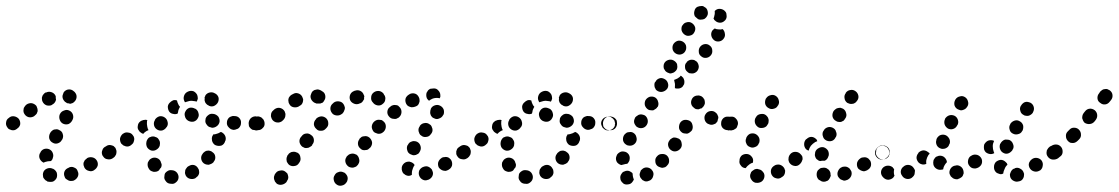

<svg xmlns="http://www.w3.org/2000/svg" viewBox="-42 -574 3654 627"><path d="M122 20Q127 20 131 19Q135 17 138 14Q141 11 143 7Q146 -2 143 -11Q139 -19 131 -23Q130 -23 130 -23Q122 -27 113 -24Q104 -21 100 -13Q98 -8 98 -4Q98 0 99 5Q101 9 104 12Q107 16 111 17Q112 18 113 19Q118 20 122 20ZM212 3Q216 -6 212 -14Q211 -18 208 -22Q205 -25 200 -27Q196 -29 192 -29Q187 -29 183 -27L182 -26Q173 -23 169 -15Q165 -6 169 3Q170 7 173 10Q177 13 181 15Q185 17 189 17Q194 17 198 16L200 15Q208 11 212 3ZM266 -19Q274 -24 277 -33Q279 -42 274 -50Q269 -58 260 -60Q251 -62 243 -58L242 -57Q238 -54 235 -51Q233 -47 231 -43Q230 -39 231 -34Q232 -30 234 -26Q239 -18 248 -16Q257 -13 265 -18ZM88 -55Q84 -64 88 -73L89 -74Q92 -83 101 -87Q109 -90 118 -87Q127 -83 130 -75Q134 -66 130 -57V-56Q129 -53 127 -51Q126 -49 124 -48Q124 -48 124 -48Q114 -48 105 -45Q103 -44 101 -43Q101 -43 101 -43Q100 -43 100 -43Q92 -47 88 -55ZM334 -65Q336 -68 337 -73Q338 -77 337 -82Q336 -86 333 -90Q328 -97 319 -99Q309 -100 302 -95L300 -94Q297 -92 294 -88Q292 -84 291 -80Q290 -75 291 -71Q292 -66 295 -63Q300 -55 309 -54Q318 -52 326 -57L327 -58Q331 -61 334 -65ZM119 -121Q122 -112 130 -108Q138 -103 147 -106Q156 -109 160 -117L161 -118Q166 -127 163 -136Q161 -145 152 -149Q149 -151 144 -152Q140 -152 135 -151Q131 -150 128 -147Q124 -144 122 -140L121 -138Q117 -130 119 -121ZM5 -149Q1 -148 -4 -149Q-8 -150 -12 -152Q-16 -154 -18 -158Q-24 -166 -22 -175Q-21 -184 -13 -189L-12 -190Q-8 -193 -4 -194Q1 -195 5 -194Q10 -193 13 -191Q17 -189 20 -185Q25 -177 24 -168Q22 -159 14 -154L13 -153Q9 -150 5 -149ZM153 -183Q156 -174 164 -170Q173 -166 182 -169Q190 -173 194 -181L195 -183Q199 -191 196 -200Q193 -209 184 -213Q176 -217 167 -213Q158 -210 154 -202L153 -200Q150 -192 153 -183ZM78 -203Q80 -207 81 -211Q81 -216 80 -220Q79 -224 77 -228Q71 -235 62 -237Q53 -238 45 -233L44 -232Q40 -229 38 -225Q35 -222 35 -217Q34 -213 35 -208Q36 -204 39 -200Q44 -193 53 -191Q63 -190 70 -195L72 -197Q75 -199 78 -203ZM140 -261Q139 -261 139 -261Q139 -262 139 -262Q135 -270 126 -273Q117 -276 109 -272H107Q103 -270 100 -266Q97 -263 96 -259Q94 -255 95 -250Q95 -246 97 -242Q99 -238 102 -235Q105 -232 110 -230Q114 -229 118 -229Q123 -229 127 -231L128 -232Q132 -234 135 -237Q138 -240 140 -245Q140 -246 140 -246Q141 -247 141 -248Q140 -253 140 -258Q140 -259 140 -261ZM164 -250Q162 -254 162 -259Q162 -263 164 -267Q165 -272 168 -275Q175 -282 184 -282Q193 -282 200 -275Q202 -274 203 -272Q209 -265 208 -256Q207 -247 200 -241Q197 -238 194 -237Q191 -236 187 -235Q182 -237 177 -237Q177 -237 177 -237Q175 -238 173 -240Q170 -241 169 -243Q166 -246 164 -250Z M532 22Q540 16 541 7Q542 -2 536 -10Q530 -17 521 -18Q521 -18 520 -18Q516 -19 511 -18Q507 -17 503 -14Q500 -12 497 -8Q495 -4 495 1Q493 10 499 17Q504 25 514 26Q515 26 516 26Q525 28 532 22ZM604 1Q607 -3 608 -7Q609 -11 608 -16Q608 -20 605 -24Q601 -32 592 -35Q583 -37 575 -32L573 -31Q569 -29 567 -25Q564 -22 563 -18Q562 -13 562 -9Q563 -4 565 0Q570 8 579 10Q588 12 596 8L597 7Q601 4 604 1ZM465 -13Q460 -12 456 -14Q452 -15 448 -18Q445 -21 443 -25Q442 -26 442 -27Q440 -31 440 -36Q440 -40 441 -44Q443 -48 446 -52Q449 -55 453 -57Q461 -61 470 -58Q479 -55 483 -46Q483 -46 483 -45Q485 -41 486 -36Q486 -31 484 -27Q480 -23 478 -19Q478 -18 477 -18Q476 -17 475 -16Q474 -15 473 -15Q469 -13 465 -13ZM661 -62Q660 -72 652 -77Q649 -80 645 -81Q640 -83 636 -82Q631 -82 627 -79Q624 -77 621 -74L620 -72Q614 -65 615 -56Q616 -47 623 -41Q627 -38 631 -37Q635 -36 640 -36Q644 -37 648 -39Q652 -41 655 -44L656 -46Q662 -53 661 -62ZM335 -66Q338 -70 338 -74Q339 -78 338 -83Q337 -87 335 -91Q332 -94 329 -97Q325 -99 320 -100Q316 -101 312 -100Q307 -99 304 -96L302 -95Q298 -93 296 -89Q294 -85 293 -81Q292 -77 293 -72Q294 -68 297 -64Q302 -57 311 -55Q320 -53 328 -59H329Q333 -62 335 -66ZM436 -100Q437 -95 439 -92Q442 -88 445 -86Q449 -83 454 -82Q463 -81 470 -86Q478 -91 480 -100V-102Q481 -106 480 -111Q479 -115 476 -119Q474 -123 470 -125Q466 -127 462 -128Q458 -129 453 -128Q449 -127 445 -125Q441 -122 439 -118Q437 -115 436 -110V-109Q435 -104 436 -100ZM393 -107Q395 -111 396 -116Q397 -120 396 -124Q395 -129 392 -132Q387 -140 377 -141Q368 -143 361 -138L359 -137Q352 -131 350 -122Q349 -113 354 -105Q357 -102 361 -99Q365 -97 369 -96Q373 -95 378 -96Q382 -97 386 -100L387 -101Q391 -104 393 -107ZM693 -113 694 -114Q697 -123 693 -131Q689 -139 680 -143Q680 -143 679 -143Q679 -143 679 -143Q671 -138 662 -136Q658 -135 654 -135Q654 -133 653 -132Q652 -131 651 -129V-128Q649 -123 650 -119Q650 -114 652 -110Q654 -106 657 -103Q660 -100 664 -99Q673 -96 682 -99Q690 -103 693 -112ZM408 -163Q409 -173 417 -178L418 -179Q422 -181 426 -182Q431 -183 435 -183Q436 -183 437 -182Q438 -182 439 -182Q439 -180 438 -178Q437 -169 439 -160Q440 -154 443 -149Q437 -147 432 -143Q429 -141 426 -137Q421 -138 418 -141Q414 -143 412 -147Q406 -154 408 -163ZM461 -165Q463 -156 471 -151Q479 -146 488 -148Q497 -151 502 -159L503 -160Q508 -168 505 -177Q503 -186 495 -191Q487 -196 478 -194Q469 -191 464 -183V-182Q459 -174 461 -165ZM810 -155Q816 -162 816 -171Q816 -175 815 -180Q813 -184 810 -187Q807 -190 802 -192Q798 -193 794 -194H792Q783 -194 776 -187Q770 -180 770 -171Q770 -167 771 -162Q773 -158 776 -155Q779 -152 783 -150Q788 -149 792 -149H794Q803 -148 810 -155ZM730 -152Q735 -153 738 -156Q741 -159 743 -163Q745 -167 745 -172Q746 -181 740 -188Q734 -195 724 -195H723Q718 -196 714 -194Q710 -193 706 -190Q703 -187 701 -183Q699 -179 699 -174Q698 -165 705 -158Q711 -151 720 -150H722Q726 -150 730 -152ZM666 -162Q673 -167 675 -176Q676 -185 671 -193Q665 -200 656 -202H654Q650 -203 646 -202Q641 -201 638 -198Q634 -195 632 -192Q629 -188 629 -183Q627 -174 633 -167Q638 -159 647 -158L649 -157Q658 -156 666 -162ZM591 -177Q600 -180 604 -188Q609 -196 606 -205Q604 -214 596 -219Q595 -219 595 -219Q586 -224 577 -222Q568 -219 564 -211Q559 -203 562 -194Q564 -185 572 -180Q573 -180 574 -179Q582 -175 591 -177ZM506 -226Q507 -235 515 -241L516 -242Q520 -245 525 -247Q530 -248 536 -246Q537 -240 540 -234Q542 -229 546 -225Q545 -223 544 -222Q540 -215 539 -206Q539 -205 538 -203Q531 -200 524 -202Q516 -203 511 -209Q506 -216 506 -226ZM643 -272Q652 -274 660 -269Q661 -269 662 -268Q670 -263 672 -254Q673 -244 668 -237Q665 -233 662 -231Q658 -228 654 -227Q649 -226 645 -227Q640 -228 637 -231Q636 -231 636 -231Q632 -234 629 -238Q627 -242 626 -247Q627 -252 626 -256Q627 -258 628 -260Q628 -261 629 -263Q634 -270 643 -272ZM559 -261Q562 -270 570 -274Q571 -275 572 -275Q581 -279 590 -276Q598 -272 602 -264Q604 -258 604 -252Q603 -247 600 -242Q595 -244 590 -244Q581 -246 572 -243Q567 -242 562 -240Q562 -241 561 -242Q560 -243 560 -244Q556 -252 559 -261Z M1093 13Q1094 9 1093 4Q1092 0 1089 -4Q1087 -7 1083 -10Q1079 -12 1075 -13Q1071 -14 1066 -13Q1062 -12 1058 -10Q1054 -7 1052 -4L1051 -2Q1046 5 1048 14Q1050 24 1058 29Q1065 34 1074 32Q1084 30 1089 22L1090 21Q1092 18 1093 13ZM899 9Q900 5 899 1Q898 -4 896 -8Q893 -11 889 -14Q882 -19 873 -17Q863 -16 858 -8L856 -6Q854 -2 853 2Q852 7 853 11Q854 15 856 19Q859 23 862 26Q870 31 879 29Q888 27 894 20L895 17Q898 14 899 9ZM1370 1Q1374 -8 1370 -16Q1369 -21 1365 -24Q1362 -27 1358 -29Q1354 -31 1350 -31Q1345 -31 1341 -29H1340Q1331 -25 1327 -17Q1324 -8 1327 0Q1329 5 1332 8Q1335 11 1339 13Q1343 15 1347 15Q1352 15 1356 13H1357Q1366 9 1370 1ZM1286 -1Q1282 -2 1279 -5Q1275 -7 1273 -11Q1271 -15 1270 -20Q1270 -21 1270 -22Q1269 -31 1275 -38Q1281 -45 1290 -46Q1295 -47 1299 -45Q1303 -44 1307 -41Q1308 -40 1310 -38Q1311 -37 1312 -35Q1309 -31 1307 -26Q1303 -17 1303 -8Q1303 -5 1303 -3Q1301 -2 1299 -1Q1297 0 1295 0Q1291 1 1286 -1ZM1434 -33Q1436 -42 1432 -50Q1430 -54 1426 -57Q1423 -60 1418 -61Q1414 -62 1410 -61Q1405 -61 1401 -59L1400 -58Q1392 -53 1389 -44Q1387 -35 1391 -27Q1394 -23 1397 -21Q1401 -18 1405 -17Q1409 -16 1414 -16Q1418 -17 1422 -19L1423 -20Q1431 -24 1434 -33ZM1131 -54Q1129 -64 1122 -69Q1118 -71 1114 -72Q1109 -73 1105 -72Q1100 -71 1097 -69Q1093 -66 1090 -63V-62Q1084 -54 1086 -45Q1088 -36 1096 -30Q1099 -28 1104 -27Q1108 -26 1113 -27Q1117 -28 1121 -30Q1124 -33 1127 -36L1128 -38Q1133 -45 1131 -54ZM939 -60Q938 -70 930 -75Q926 -77 922 -78Q918 -79 913 -78Q909 -78 905 -75Q901 -73 899 -69L897 -67Q895 -63 894 -59Q893 -54 894 -50Q894 -45 897 -42Q899 -38 903 -35Q911 -30 920 -32Q929 -33 934 -41L936 -44Q941 -51 939 -60ZM1491 -65Q1493 -68 1494 -73Q1495 -77 1494 -82Q1493 -86 1490 -90Q1485 -97 1476 -99Q1466 -101 1459 -95L1458 -94Q1454 -92 1451 -88Q1449 -84 1448 -80Q1448 -75 1448 -71Q1449 -67 1452 -63Q1457 -55 1467 -54Q1476 -52 1483 -57L1485 -58Q1488 -61 1491 -65ZM1288 -83Q1290 -74 1299 -70Q1303 -68 1307 -67Q1312 -67 1316 -68Q1320 -70 1324 -72Q1327 -75 1329 -79L1330 -81Q1334 -89 1331 -98Q1328 -107 1320 -111Q1316 -113 1312 -113Q1307 -114 1303 -112Q1299 -111 1295 -108Q1292 -105 1290 -101L1289 -100Q1285 -92 1288 -83ZM1173 -110Q1171 -119 1164 -125Q1160 -128 1156 -129Q1152 -130 1147 -129Q1143 -129 1139 -127Q1135 -124 1132 -121V-120Q1126 -112 1127 -103Q1128 -94 1136 -88Q1139 -85 1143 -84Q1148 -83 1152 -84Q1157 -84 1160 -86Q1164 -89 1167 -92L1168 -93Q1174 -101 1173 -110ZM983 -118Q982 -128 974 -133Q967 -139 958 -138Q948 -137 943 -129L941 -127Q935 -120 936 -110Q938 -101 945 -95Q948 -93 953 -91Q957 -90 962 -91Q966 -91 970 -94Q974 -96 977 -99L978 -102Q984 -109 983 -118ZM1325 -154Q1324 -150 1325 -145Q1326 -141 1328 -137Q1330 -133 1334 -131Q1341 -125 1351 -127Q1360 -128 1365 -136L1366 -137Q1369 -141 1370 -145Q1371 -149 1370 -154Q1369 -158 1367 -162Q1365 -166 1361 -168Q1353 -174 1344 -172Q1335 -171 1329 -163V-162Q1326 -158 1325 -154ZM1218 -161Q1218 -171 1211 -177Q1208 -180 1204 -182Q1199 -183 1195 -183Q1190 -183 1186 -181Q1182 -179 1179 -176L1178 -175Q1172 -168 1172 -159Q1173 -150 1179 -143Q1183 -140 1187 -139Q1191 -137 1195 -137Q1200 -137 1204 -139Q1208 -141 1211 -144L1212 -145Q1218 -152 1218 -161ZM1030 -172Q1030 -181 1023 -188Q1016 -194 1007 -194Q998 -193 991 -187L990 -185Q983 -178 983 -168Q984 -159 991 -153Q997 -146 1007 -147Q1016 -147 1022 -154L1024 -156Q1031 -163 1030 -172ZM816 -156Q823 -162 822 -172Q822 -176 820 -180Q819 -184 815 -187Q812 -191 808 -192Q804 -194 799 -194Q798 -193 796 -193Q787 -193 780 -187Q774 -180 774 -171Q774 -162 780 -155Q787 -148 796 -148Q798 -148 801 -149Q810 -149 816 -156ZM888 -189Q890 -193 890 -198Q891 -202 889 -206Q888 -211 885 -214Q879 -221 869 -222Q860 -222 853 -216Q852 -215 851 -214Q847 -211 845 -207Q843 -203 843 -199Q842 -194 844 -190Q845 -186 848 -182Q854 -175 863 -174Q872 -173 880 -179Q881 -181 883 -182Q886 -185 888 -189ZM1363 -209Q1362 -205 1364 -200Q1365 -196 1368 -193Q1371 -189 1375 -188Q1384 -183 1392 -187Q1401 -190 1405 -198L1406 -199Q1408 -203 1408 -208Q1408 -212 1407 -216Q1405 -221 1402 -224Q1399 -227 1395 -229Q1387 -233 1378 -230Q1369 -227 1365 -219V-218Q1363 -214 1363 -209ZM1269 -206Q1270 -216 1264 -223Q1261 -226 1258 -229Q1254 -231 1249 -231Q1245 -232 1240 -230Q1236 -229 1233 -226L1232 -225Q1224 -220 1223 -210Q1222 -201 1228 -194Q1231 -190 1235 -188Q1239 -186 1243 -186Q1248 -185 1252 -186Q1256 -188 1260 -190L1261 -191Q1268 -197 1269 -206ZM1081 -210Q1083 -214 1084 -218Q1085 -223 1083 -227Q1082 -231 1079 -235Q1074 -242 1064 -243Q1055 -244 1048 -239L1046 -237Q1038 -231 1037 -222Q1036 -213 1042 -205Q1047 -198 1057 -197Q1066 -196 1073 -201L1076 -203Q1079 -206 1081 -210ZM943 -233Q946 -237 947 -241Q948 -245 948 -250Q947 -254 945 -258Q941 -266 932 -269Q923 -272 915 -267Q913 -266 911 -265Q907 -263 904 -259Q901 -256 900 -251Q899 -247 900 -243Q900 -238 903 -234Q907 -226 916 -224Q925 -222 933 -226Q935 -227 936 -228Q940 -230 943 -233ZM1323 -231Q1326 -235 1327 -239Q1329 -243 1328 -248Q1328 -252 1326 -256Q1322 -265 1314 -268Q1305 -271 1296 -267L1295 -266Q1287 -262 1283 -254Q1280 -245 1284 -236Q1286 -232 1289 -229Q1293 -226 1297 -225Q1301 -223 1306 -224Q1310 -224 1314 -226H1315Q1320 -228 1323 -231ZM1190 -230Q1200 -228 1207 -234Q1211 -237 1213 -240Q1216 -244 1216 -249Q1217 -253 1216 -257Q1215 -262 1212 -265Q1211 -268 1209 -270Q1202 -277 1193 -277Q1184 -277 1177 -271Q1170 -265 1170 -255Q1169 -246 1176 -239Q1176 -239 1176 -239Q1181 -232 1190 -230ZM1140 -240Q1137 -237 1132 -236Q1131 -235 1130 -235Q1121 -232 1113 -236Q1104 -240 1101 -248Q1098 -257 1102 -266Q1106 -274 1115 -277Q1116 -278 1118 -278Q1127 -281 1135 -277Q1143 -273 1146 -264Q1147 -263 1147 -262Q1147 -261 1148 -259Q1147 -258 1147 -256Q1147 -255 1147 -253Q1147 -251 1147 -250Q1146 -248 1145 -247Q1143 -243 1140 -240ZM974 -250Q970 -259 974 -267Q975 -271 978 -275Q981 -278 985 -280Q990 -281 994 -282Q999 -282 1003 -280Q1006 -279 1010 -276Q1018 -272 1020 -263Q1022 -253 1017 -246Q1015 -242 1012 -239Q1008 -237 1004 -236Q1002 -236 999 -236Q995 -236 991 -236Q990 -236 989 -237Q988 -237 986 -238Q978 -242 974 -250ZM1351 -271Q1353 -275 1356 -279Q1359 -282 1363 -284Q1368 -285 1372 -285H1374Q1383 -286 1389 -279Q1396 -272 1396 -263Q1396 -261 1396 -258Q1395 -256 1394 -253Q1391 -254 1389 -254Q1380 -255 1371 -252Q1364 -249 1359 -245Q1355 -248 1352 -253Q1350 -258 1350 -263Q1350 -267 1351 -271Z M1689 22Q1697 16 1698 7Q1699 -2 1693 -10Q1687 -17 1678 -18Q1678 -18 1677 -18Q1673 -19 1668 -18Q1664 -17 1660 -14Q1657 -12 1654 -8Q1652 -4 1652 1Q1650 10 1656 17Q1661 25 1671 26Q1672 26 1673 26Q1682 28 1689 22ZM1761 1Q1764 -3 1765 -7Q1766 -11 1765 -16Q1765 -20 1762 -24Q1758 -32 1749 -35Q1740 -37 1732 -32L1730 -31Q1726 -29 1724 -25Q1721 -22 1720 -18Q1719 -13 1719 -9Q1720 -4 1722 0Q1727 8 1736 10Q1745 12 1753 8L1754 7Q1758 4 1761 1ZM1622 -13Q1617 -12 1613 -14Q1609 -15 1605 -18Q1602 -21 1600 -25Q1599 -26 1599 -27Q1597 -31 1597 -36Q1597 -40 1598 -44Q1600 -48 1603 -52Q1606 -55 1610 -57Q1618 -61 1627 -58Q1636 -55 1640 -46Q1640 -46 1640 -45Q1642 -41 1643 -36Q1643 -31 1641 -27Q1637 -23 1635 -19Q1635 -18 1634 -18Q1633 -17 1632 -16Q1631 -15 1630 -15Q1626 -13 1622 -13ZM1818 -62Q1817 -72 1809 -77Q1806 -80 1802 -81Q1797 -83 1793 -82Q1788 -82 1784 -79Q1781 -77 1778 -74L1777 -72Q1771 -65 1772 -56Q1773 -47 1780 -41Q1784 -38 1788 -37Q1792 -36 1797 -36Q1801 -37 1805 -39Q1809 -41 1812 -44L1813 -46Q1819 -53 1818 -62ZM1492 -66Q1495 -70 1495 -74Q1496 -78 1495 -83Q1494 -87 1492 -91Q1489 -94 1486 -97Q1482 -99 1477 -100Q1473 -101 1469 -100Q1464 -99 1461 -96L1459 -95Q1455 -93 1453 -89Q1451 -85 1450 -81Q1449 -77 1450 -72Q1451 -68 1454 -64Q1459 -57 1468 -55Q1477 -53 1485 -59H1486Q1490 -62 1492 -66ZM1593 -100Q1594 -95 1596 -92Q1599 -88 1602 -86Q1606 -83 1611 -82Q1620 -81 1627 -86Q1635 -91 1637 -100V-102Q1638 -106 1637 -111Q1636 -115 1633 -119Q1631 -123 1627 -125Q1623 -127 1619 -128Q1615 -129 1610 -128Q1606 -127 1602 -125Q1598 -122 1596 -118Q1594 -115 1593 -110V-109Q1592 -104 1593 -100ZM1550 -107Q1552 -111 1553 -116Q1554 -120 1553 -124Q1552 -129 1549 -132Q1544 -140 1534 -141Q1525 -143 1518 -138L1516 -137Q1509 -131 1507 -122Q1506 -113 1511 -105Q1514 -102 1518 -99Q1522 -97 1526 -96Q1530 -95 1535 -96Q1539 -97 1543 -100L1544 -101Q1548 -104 1550 -107ZM1850 -113 1851 -114Q1854 -123 1850 -131Q1846 -139 1837 -143Q1837 -143 1836 -143Q1836 -143 1836 -143Q1828 -138 1819 -136Q1815 -135 1811 -135Q1811 -133 1810 -132Q1809 -131 1808 -129V-128Q1806 -123 1807 -119Q1807 -114 1809 -110Q1811 -106 1814 -103Q1817 -100 1821 -99Q1830 -96 1839 -99Q1847 -103 1850 -112ZM1565 -163Q1566 -173 1574 -178L1575 -179Q1579 -181 1583 -182Q1588 -183 1592 -183Q1593 -183 1594 -182Q1595 -182 1596 -182Q1596 -180 1595 -178Q1594 -169 1596 -160Q1597 -154 1600 -149Q1594 -147 1589 -143Q1586 -141 1583 -137Q1578 -138 1575 -141Q1571 -143 1569 -147Q1563 -154 1565 -163ZM1618 -165Q1620 -156 1628 -151Q1636 -146 1645 -148Q1654 -151 1659 -159L1660 -160Q1665 -168 1662 -177Q1660 -186 1652 -191Q1644 -196 1635 -194Q1626 -191 1621 -183V-182Q1616 -174 1618 -165ZM1967 -155Q1973 -162 1973 -171Q1973 -175 1972 -180Q1970 -184 1967 -187Q1964 -190 1959 -192Q1955 -193 1951 -194H1949Q1940 -194 1933 -187Q1927 -180 1927 -171Q1927 -167 1928 -162Q1930 -158 1933 -155Q1936 -152 1940 -150Q1945 -149 1949 -149H1951Q1960 -148 1967 -155ZM1887 -152Q1892 -153 1895 -156Q1898 -159 1900 -163Q1902 -167 1902 -172Q1903 -181 1897 -188Q1891 -195 1881 -195H1880Q1875 -196 1871 -194Q1867 -193 1863 -190Q1860 -187 1858 -183Q1856 -179 1856 -174Q1855 -165 1862 -158Q1868 -151 1877 -150H1879Q1883 -150 1887 -152ZM1823 -162Q1830 -167 1832 -176Q1833 -185 1828 -193Q1822 -200 1813 -202H1811Q1807 -203 1803 -202Q1798 -201 1795 -198Q1791 -195 1789 -192Q1786 -188 1786 -183Q1784 -174 1790 -167Q1795 -159 1804 -158L1806 -157Q1815 -156 1823 -162ZM1748 -177Q1757 -180 1761 -188Q1766 -196 1763 -205Q1761 -214 1753 -219Q1752 -219 1752 -219Q1743 -224 1734 -222Q1725 -219 1721 -211Q1716 -203 1719 -194Q1721 -185 1729 -180Q1730 -180 1731 -179Q1739 -175 1748 -177ZM1663 -226Q1664 -235 1672 -241L1673 -242Q1677 -245 1682 -247Q1687 -248 1693 -246Q1694 -240 1697 -234Q1699 -229 1703 -225Q1702 -223 1701 -222Q1697 -215 1696 -206Q1696 -205 1695 -203Q1688 -200 1681 -202Q1673 -203 1668 -209Q1663 -216 1663 -226ZM1800 -272Q1809 -274 1817 -269Q1818 -269 1819 -268Q1827 -263 1829 -254Q1830 -244 1825 -237Q1822 -233 1819 -231Q1815 -228 1811 -227Q1806 -226 1802 -227Q1797 -228 1794 -231Q1793 -231 1793 -231Q1789 -234 1786 -238Q1784 -242 1783 -247Q1784 -252 1783 -256Q1784 -258 1785 -260Q1785 -261 1786 -263Q1791 -270 1800 -272ZM1716 -261Q1719 -270 1727 -274Q1728 -275 1729 -275Q1738 -279 1747 -276Q1755 -272 1759 -264Q1761 -258 1761 -252Q1760 -247 1757 -242Q1752 -244 1747 -244Q1738 -246 1729 -243Q1724 -242 1719 -240Q1719 -241 1718 -242Q1717 -243 1717 -244Q1713 -252 1716 -261Z M2010 28Q2000 30 1993 25V24Q1989 22 1987 18Q1984 14 1984 10Q1983 5 1984 1Q1985 -3 1988 -7Q1990 -11 1994 -13Q1998 -15 2002 -16Q2007 -17 2011 -16Q2015 -15 2019 -12Q2021 -11 2022 -10Q2023 -8 2024 -7Q2024 -2 2025 3Q2026 8 2028 12Q2027 14 2026 16Q2025 18 2024 19Q2019 27 2010 28ZM2091 1Q2094 -8 2089 -16Q2088 -17 2088 -17Q2088 -18 2087 -18Q2086 -19 2086 -20Q2080 -26 2072 -27Q2065 -28 2058 -24Q2054 -21 2051 -18Q2049 -14 2048 -10Q2046 -5 2047 -1Q2048 4 2050 7Q2053 11 2056 14Q2060 16 2064 18Q2069 19 2073 18Q2077 17 2081 15Q2089 10 2091 1ZM2137 -34Q2144 -41 2143 -50Q2143 -59 2136 -66Q2129 -72 2119 -71Q2110 -71 2104 -64Q2097 -57 2098 -48Q2098 -38 2105 -32Q2109 -29 2113 -28Q2117 -26 2122 -26Q2126 -27 2130 -28Q2134 -30 2137 -34ZM1970 -61Q1971 -65 1973 -69Q1976 -73 1979 -75Q1983 -78 1987 -79Q1992 -80 1996 -79Q2005 -78 2011 -70Q2016 -62 2014 -53Q2014 -49 2011 -45Q2009 -41 2006 -39Q2002 -39 1999 -38Q1993 -37 1987 -35Q1979 -37 1973 -44Q1968 -52 1970 -61ZM2184 -106Q2183 -116 2175 -121Q2171 -123 2167 -124Q2163 -125 2158 -125Q2154 -124 2150 -121Q2146 -119 2144 -115Q2138 -107 2140 -98Q2142 -89 2149 -84Q2157 -78 2166 -80Q2175 -82 2181 -90Q2186 -97 2184 -106ZM1993 -114Q1991 -123 1995 -131Q1997 -135 2001 -138Q2004 -141 2008 -142Q2013 -143 2017 -143Q2021 -143 2025 -141Q2034 -136 2036 -127Q2039 -118 2035 -110Q2031 -103 2024 -100Q2017 -97 2009 -99Q2007 -99 2006 -100Q2005 -100 2005 -100Q2005 -100 2004 -101Q1996 -105 1993 -114ZM2219 -167Q2217 -176 2209 -180Q2200 -184 2191 -182Q2182 -179 2178 -171Q2174 -162 2176 -153Q2179 -145 2187 -140Q2191 -138 2196 -138Q2200 -137 2204 -138Q2209 -140 2212 -143Q2215 -145 2218 -149Q2222 -158 2219 -167ZM1955 -151Q1946 -147 1937 -149Q1935 -150 1933 -151Q1930 -153 1927 -156Q1925 -158 1924 -161Q1921 -166 1921 -171Q1921 -180 1928 -187Q1935 -193 1944 -193Q1947 -193 1950 -193Q1953 -192 1955 -190Q1955 -190 1955 -190Q1955 -190 1955 -190Q1959 -188 1961 -185Q1964 -182 1965 -179Q1965 -179 1965 -178Q1965 -179 1965 -179Q1965 -179 1965 -179Q1965 -179 1965 -178Q1966 -176 1966 -173Q1966 -172 1966 -172Q1966 -171 1966 -171Q1966 -172 1966 -173Q1967 -173 1967 -172Q1967 -170 1966 -168Q1966 -166 1966 -164Q1963 -155 1955 -151ZM2354 -150Q2358 -152 2362 -155Q2365 -158 2366 -163Q2368 -167 2368 -171Q2368 -180 2361 -187Q2355 -194 2345 -193Q2341 -193 2337 -192Q2333 -190 2329 -187Q2326 -184 2325 -179Q2323 -175 2323 -171Q2323 -162 2330 -155Q2336 -148 2346 -148Q2350 -149 2354 -150ZM2029 -182Q2028 -177 2029 -173Q2030 -169 2033 -165Q2035 -161 2039 -159Q2047 -154 2056 -156Q2065 -158 2070 -166Q2075 -174 2073 -183Q2071 -192 2064 -197Q2060 -199 2055 -200Q2051 -201 2047 -200Q2042 -199 2039 -196Q2035 -194 2032 -190Q2030 -186 2029 -182ZM2294 -170Q2290 -168 2286 -167Q2281 -166 2277 -167Q2273 -168 2269 -170Q2261 -175 2259 -184Q2257 -194 2262 -201Q2267 -209 2276 -211Q2286 -213 2293 -208Q2299 -204 2301 -199Q2304 -194 2304 -188Q2304 -188 2303 -187Q2302 -183 2301 -178Q2301 -178 2301 -177Q2300 -177 2300 -177Q2298 -173 2294 -170ZM2066 -247Q2062 -239 2064 -230Q2067 -221 2075 -216Q2079 -214 2083 -214Q2088 -213 2092 -214Q2096 -216 2100 -219Q2103 -221 2105 -225H2106Q2110 -234 2107 -242Q2105 -251 2097 -256Q2089 -260 2080 -258Q2071 -255 2066 -247ZM2239 -217Q2234 -217 2230 -218Q2226 -220 2223 -223Q2219 -226 2217 -230Q2213 -238 2216 -247Q2219 -256 2227 -260Q2231 -262 2236 -262Q2240 -263 2245 -261Q2249 -260 2252 -257Q2256 -254 2257 -250H2258Q2260 -244 2260 -237Q2259 -231 2255 -226Q2252 -223 2249 -220Q2248 -220 2248 -220Q2248 -220 2247 -220Q2243 -218 2239 -217ZM2095 -298Q2095 -293 2096 -289Q2098 -285 2100 -281Q2103 -278 2107 -276Q2116 -272 2124 -275Q2133 -278 2138 -286Q2142 -294 2139 -303Q2136 -312 2128 -316Q2119 -321 2111 -318Q2102 -315 2098 -306H2097Q2095 -302 2095 -298ZM2178 -323Q2180 -325 2181 -327Q2183 -326 2184 -325Q2185 -324 2186 -323Q2190 -320 2191 -316Q2193 -312 2193 -307Q2193 -303 2192 -299Q2190 -295 2187 -291Q2182 -286 2175 -285Q2168 -284 2162 -286Q2162 -289 2162 -292Q2163 -301 2160 -310Q2160 -312 2159 -313Q2161 -314 2162 -314Q2171 -317 2178 -323ZM2240 -357Q2239 -367 2233 -373Q2229 -376 2225 -378Q2221 -379 2216 -379Q2212 -379 2208 -377Q2204 -375 2201 -372V-371Q2194 -365 2195 -355Q2195 -346 2202 -340Q2205 -337 2209 -335Q2214 -334 2218 -334Q2223 -334 2227 -336Q2231 -338 2234 -341Q2240 -348 2240 -357ZM2125 -358Q2125 -354 2126 -350Q2128 -346 2131 -342Q2134 -339 2138 -337Q2142 -335 2146 -334Q2150 -334 2155 -336Q2159 -337 2162 -340Q2166 -343 2168 -347Q2170 -351 2170 -356Q2170 -360 2169 -365Q2167 -369 2164 -372Q2161 -375 2157 -377Q2149 -381 2140 -378Q2131 -375 2127 -367Q2125 -363 2125 -358ZM2284 -409Q2284 -419 2276 -425Q2269 -431 2260 -430Q2251 -429 2245 -422Q2239 -415 2240 -405Q2240 -396 2248 -390Q2255 -384 2264 -385Q2273 -386 2279 -393Q2285 -400 2284 -409ZM2154 -419Q2154 -415 2155 -411Q2157 -406 2160 -403Q2163 -400 2167 -398Q2176 -394 2184 -397Q2193 -400 2197 -409Q2199 -413 2199 -418Q2199 -422 2198 -426Q2196 -431 2193 -434Q2190 -437 2186 -439Q2177 -443 2169 -440Q2160 -436 2156 -428Q2154 -424 2154 -419ZM2325 -465Q2324 -473 2318 -479Q2312 -477 2305 -478Q2298 -478 2292 -481Q2290 -480 2288 -478Q2286 -476 2284 -474Q2279 -466 2281 -457Q2283 -448 2291 -442Q2298 -437 2308 -439Q2317 -441 2322 -449Q2327 -456 2325 -465ZM2184 -474Q2187 -465 2195 -460Q2203 -455 2212 -458Q2221 -460 2225 -468Q2230 -476 2228 -485Q2225 -494 2217 -499Q2209 -504 2200 -501Q2191 -499 2187 -491H2186Q2182 -483 2184 -474ZM2310 -545Q2320 -544 2326 -537Q2329 -534 2330 -530Q2331 -525 2331 -521Q2331 -516 2329 -512Q2327 -508 2323 -505Q2316 -499 2307 -500Q2298 -501 2292 -508H2291Q2290 -509 2290 -511Q2289 -512 2288 -513Q2289 -516 2290 -519Q2293 -528 2292 -537Q2292 -537 2292 -538Q2292 -538 2293 -539Q2293 -539 2294 -540Q2301 -546 2310 -545ZM2226 -539Q2228 -548 2236 -552H2237Q2241 -554 2245 -554Q2250 -555 2254 -554Q2258 -552 2262 -549Q2265 -547 2267 -543Q2271 -534 2269 -526Q2266 -517 2258 -512Q2253 -510 2248 -510Q2242 -509 2237 -512Q2234 -515 2230 -518Q2229 -519 2228 -520Q2228 -520 2227 -521Q2223 -530 2226 -539Z M2445 19Q2452 14 2454 5Q2455 0 2454 -4Q2453 -9 2450 -12Q2447 -16 2444 -18Q2440 -21 2435 -21Q2435 -22 2434 -22Q2430 -23 2426 -22Q2421 -21 2418 -18Q2414 -16 2411 -12Q2409 -8 2408 -4Q2406 5 2412 13Q2417 21 2426 23Q2427 23 2428 23Q2437 24 2445 19ZM2661 16Q2657 18 2653 19Q2648 20 2644 19Q2639 18 2636 15Q2635 14 2633 14Q2626 8 2625 -1Q2624 -11 2629 -18Q2632 -21 2636 -24Q2640 -26 2644 -26Q2649 -27 2653 -26Q2658 -25 2661 -22Q2661 -22 2661 -22Q2665 -20 2667 -16Q2669 -13 2670 -9Q2670 -9 2670 -8Q2670 -4 2671 0Q2670 3 2669 5Q2668 7 2667 9Q2665 13 2661 16ZM2737 2Q2741 -6 2738 -15Q2736 -19 2733 -23Q2730 -26 2726 -28Q2722 -30 2718 -30Q2713 -30 2709 -29L2707 -28Q2699 -25 2695 -16Q2691 -8 2694 1Q2696 5 2699 8Q2702 12 2706 13Q2710 15 2714 16Q2719 16 2723 14H2724Q2733 10 2737 2ZM2517 0Q2520 -4 2521 -8Q2522 -12 2522 -17Q2521 -21 2519 -25Q2514 -33 2505 -36Q2496 -38 2488 -34L2487 -33Q2479 -29 2476 -20Q2474 -11 2478 -3Q2483 6 2492 8Q2501 11 2509 6L2510 5Q2514 3 2517 0ZM2802 -32Q2804 -41 2800 -49Q2797 -53 2794 -56Q2790 -59 2786 -60Q2782 -61 2777 -60Q2773 -60 2769 -58L2768 -57Q2760 -52 2757 -43Q2755 -34 2759 -26Q2761 -22 2765 -20Q2769 -17 2773 -16Q2777 -14 2782 -15Q2786 -16 2790 -18L2791 -19Q2799 -23 2802 -32ZM2377 -34Q2371 -41 2373 -50V-52Q2374 -61 2381 -67Q2389 -72 2398 -71Q2407 -70 2413 -62Q2419 -55 2417 -45V-44Q2417 -44 2417 -43Q2417 -43 2417 -43Q2410 -41 2405 -37Q2398 -32 2393 -25Q2393 -25 2392 -25Q2392 -25 2392 -25Q2382 -26 2377 -34ZM2576 -46Q2578 -50 2579 -54Q2579 -59 2578 -63Q2576 -67 2573 -70Q2567 -77 2558 -78Q2548 -79 2541 -73L2540 -72Q2537 -69 2535 -65Q2533 -61 2533 -56Q2532 -52 2534 -47Q2535 -43 2538 -40Q2544 -33 2554 -32Q2563 -31 2570 -38L2571 -39Q2574 -42 2576 -46ZM2619 -67Q2619 -71 2620 -75V-77Q2623 -86 2631 -90Q2639 -95 2648 -93Q2657 -90 2662 -82Q2666 -74 2664 -65L2663 -63Q2662 -59 2659 -55Q2656 -51 2651 -49Q2646 -49 2642 -49Q2639 -48 2636 -48Q2631 -49 2628 -52Q2624 -54 2622 -58Q2620 -62 2619 -67ZM2862 -72Q2863 -81 2858 -89Q2855 -93 2852 -95Q2848 -97 2844 -98Q2839 -99 2835 -98Q2830 -97 2827 -94H2825Q2822 -91 2819 -87Q2817 -84 2816 -79Q2815 -75 2816 -70Q2817 -66 2820 -62Q2825 -55 2834 -53Q2844 -51 2851 -57L2852 -58Q2860 -63 2862 -72ZM2606 -98Q2612 -105 2620 -110Q2624 -112 2627 -113Q2626 -116 2625 -118Q2625 -118 2624 -119Q2624 -119 2623 -120Q2620 -123 2616 -125Q2612 -127 2607 -127Q2603 -127 2599 -125Q2595 -123 2592 -120L2590 -119Q2584 -112 2584 -103Q2584 -94 2590 -87Q2592 -85 2594 -84Q2596 -83 2599 -82V-83Q2601 -91 2606 -98ZM2395 -106Q2398 -97 2407 -94Q2415 -90 2424 -94Q2433 -97 2436 -106L2437 -107Q2440 -116 2437 -124Q2433 -133 2424 -137Q2416 -140 2407 -137Q2399 -133 2395 -124V-123Q2391 -114 2395 -106ZM2644 -136Q2644 -132 2646 -127Q2647 -123 2650 -120Q2653 -117 2657 -115Q2666 -111 2675 -114Q2683 -117 2687 -126L2688 -127Q2690 -131 2690 -136Q2690 -140 2688 -144Q2687 -149 2684 -152Q2681 -155 2677 -157Q2668 -161 2660 -158Q2651 -155 2647 -146L2646 -145Q2644 -141 2644 -136ZM2344 -150Q2349 -151 2352 -155Q2355 -158 2357 -162Q2359 -166 2359 -170Q2359 -180 2353 -186Q2347 -193 2337 -193Q2336 -193 2336 -193Q2327 -194 2320 -188Q2313 -181 2313 -172Q2312 -163 2318 -156Q2325 -149 2334 -149Q2335 -148 2336 -148Q2340 -148 2344 -150ZM2424 -171Q2427 -163 2435 -158Q2439 -156 2443 -156Q2448 -156 2452 -157Q2456 -158 2460 -161Q2463 -164 2465 -168L2466 -169Q2468 -173 2468 -178Q2469 -182 2467 -187Q2466 -191 2463 -194Q2460 -198 2456 -200Q2452 -202 2448 -202Q2443 -202 2439 -201Q2435 -200 2431 -197Q2428 -194 2426 -190L2425 -189Q2421 -180 2424 -171ZM2677 -192Q2680 -183 2688 -179Q2692 -176 2696 -176Q2700 -175 2705 -176Q2709 -178 2713 -180Q2716 -183 2718 -187L2719 -188Q2724 -196 2721 -205Q2719 -214 2711 -219Q2707 -221 2703 -222Q2698 -222 2694 -221Q2689 -220 2686 -217Q2682 -214 2680 -211L2679 -209Q2675 -201 2677 -192ZM2457 -234Q2460 -225 2468 -221Q2476 -216 2485 -219Q2494 -221 2498 -229L2499 -230Q2504 -238 2501 -247Q2499 -256 2491 -261Q2483 -266 2474 -263Q2465 -261 2460 -253L2459 -252Q2455 -243 2457 -234ZM2716 -253Q2717 -244 2725 -238Q2729 -236 2733 -235Q2738 -234 2742 -235Q2746 -235 2750 -238Q2754 -240 2756 -244L2757 -245Q2763 -253 2761 -262Q2759 -271 2752 -276Q2744 -282 2735 -280Q2726 -279 2720 -271V-270Q2714 -262 2716 -253Z M3295 14Q3298 11 3300 7Q3302 3 3302 -2Q3303 -6 3301 -10Q3298 -19 3290 -23Q3282 -28 3273 -25L3272 -24Q3267 -23 3264 -20Q3261 -17 3259 -13Q3257 -9 3256 -5Q3256 0 3257 4Q3260 13 3269 17Q3277 21 3286 18H3287Q3291 17 3295 14ZM2859 13Q2850 13 2843 6Q2843 6 2842 5Q2835 -2 2835 -11Q2835 -20 2842 -27Q2849 -33 2858 -33Q2867 -33 2874 -27Q2874 -26 2874 -26Q2875 -25 2876 -24Q2877 -23 2878 -21Q2876 -12 2878 -3Q2879 -2 2879 0Q2878 1 2877 3Q2876 4 2875 6Q2869 12 2859 13ZM3096 6Q3100 4 3102 0Q3104 -4 3105 -8Q3105 -13 3104 -17Q3102 -26 3094 -31Q3086 -36 3077 -33Q3077 -33 3076 -33Q3067 -31 3062 -23Q3057 -15 3059 -6Q3061 -2 3063 2Q3066 5 3070 8Q3073 10 3078 11Q3082 12 3087 11Q3087 10 3088 10Q3092 9 3096 6ZM2942 0Q2945 -4 2945 -8Q2946 -13 2946 -17Q2945 -21 2942 -25Q2937 -33 2928 -35Q2919 -37 2911 -32L2910 -31Q2902 -26 2900 -17Q2898 -8 2904 0Q2909 8 2918 10Q2927 12 2935 7L2936 6Q2939 4 2942 0ZM3219 -7Q3215 -8 3211 -11Q3208 -14 3206 -18Q3204 -22 3204 -27Q3204 -28 3204 -29Q3204 -38 3210 -45Q3217 -51 3226 -52Q3231 -52 3235 -50Q3239 -48 3242 -45Q3244 -43 3246 -41Q3247 -39 3248 -36Q3242 -31 3239 -23Q3235 -15 3234 -7Q3232 -6 3231 -6Q3229 -6 3228 -5Q3223 -5 3219 -7ZM3363 -32Q3365 -41 3360 -49Q3355 -56 3346 -58Q3337 -60 3329 -55L3328 -54Q3324 -52 3322 -48Q3319 -45 3318 -40Q3317 -36 3318 -32Q3319 -27 3322 -23Q3327 -16 3336 -14Q3345 -12 3353 -17H3354Q3362 -23 3363 -32ZM3016 -23Q3008 -28 3006 -37Q3006 -38 3006 -38Q3005 -43 3006 -47Q3006 -52 3009 -55Q3011 -59 3015 -62Q3019 -64 3023 -65Q3032 -67 3040 -62Q3048 -56 3050 -47Q3050 -47 3050 -47Q3050 -46 3050 -45Q3050 -45 3050 -44Q3046 -40 3043 -35Q3039 -29 3038 -21Q3036 -21 3035 -20Q3034 -20 3033 -20Q3024 -18 3016 -23ZM3165 -44Q3166 -54 3160 -61Q3154 -68 3145 -69Q3135 -70 3128 -64H3127Q3120 -58 3119 -48Q3118 -39 3124 -32Q3127 -28 3131 -26Q3135 -24 3139 -24Q3143 -23 3148 -25Q3152 -26 3156 -29Q3164 -35 3165 -44ZM2951 -58Q2951 -67 2957 -74V-75Q2964 -82 2973 -83Q2982 -83 2989 -77Q2990 -76 2992 -75Q2993 -74 2994 -72Q2992 -70 2990 -68Q2985 -60 2983 -51Q2982 -45 2983 -39Q2977 -36 2970 -37Q2964 -38 2959 -42Q2952 -49 2951 -58ZM3418 -64Q3420 -68 3421 -72Q3422 -77 3421 -81Q3420 -86 3417 -89Q3412 -97 3403 -98Q3393 -100 3386 -95L3385 -94Q3381 -91 3379 -87Q3376 -84 3376 -79Q3375 -75 3376 -70Q3377 -66 3380 -62Q3385 -55 3394 -53Q3403 -52 3411 -57L3412 -58Q3416 -60 3418 -64ZM2825 -60Q2818 -67 2818 -76L2819 -77Q2819 -82 2820 -86Q2822 -90 2825 -93Q2828 -96 2832 -98Q2837 -100 2841 -99Q2850 -99 2857 -93Q2864 -86 2863 -77V-76Q2863 -69 2860 -63Q2856 -58 2850 -55Q2847 -54 2843 -53Q2843 -53 2842 -53Q2842 -53 2841 -53Q2832 -53 2825 -60ZM3172 -85Q3171 -89 3171 -93Q3171 -98 3172 -102Q3174 -106 3177 -109L3178 -110Q3183 -115 3190 -116Q3198 -117 3204 -114V-113Q3200 -105 3200 -97Q3200 -87 3203 -79Q3204 -76 3205 -74Q3198 -70 3191 -71Q3183 -72 3177 -77Q3174 -80 3172 -85ZM3224 -87Q3227 -78 3236 -74Q3240 -72 3244 -72Q3249 -72 3253 -74Q3257 -76 3260 -79Q3264 -82 3265 -86L3266 -87Q3270 -95 3266 -104Q3263 -113 3254 -117Q3250 -118 3246 -118Q3241 -119 3237 -117Q3233 -115 3230 -112Q3227 -109 3225 -105L3224 -104Q3221 -95 3224 -87ZM3017 -100Q3021 -92 3030 -89Q3034 -87 3039 -88Q3043 -88 3047 -90Q3051 -92 3054 -95Q3057 -99 3058 -103L3059 -104Q3062 -113 3058 -121Q3053 -130 3045 -133Q3036 -136 3027 -132Q3019 -127 3016 -119V-117Q3013 -109 3017 -100ZM3255 -151Q3257 -142 3265 -138Q3274 -133 3283 -136Q3292 -138 3296 -146L3297 -147Q3301 -156 3299 -165Q3296 -174 3288 -178Q3280 -183 3271 -180Q3262 -177 3257 -169V-168Q3252 -160 3255 -151ZM3043 -167Q3046 -159 3054 -154Q3063 -150 3071 -153Q3080 -156 3084 -165L3085 -166Q3089 -174 3086 -183Q3083 -192 3075 -196Q3066 -200 3057 -197Q3049 -194 3044 -186V-185Q3040 -176 3043 -167ZM3290 -212Q3292 -203 3300 -199Q3304 -196 3308 -196Q3313 -195 3317 -196Q3321 -197 3325 -200Q3328 -202 3331 -206V-207Q3336 -215 3334 -224Q3332 -233 3324 -238Q3320 -240 3315 -241Q3311 -242 3307 -241Q3302 -240 3299 -237Q3295 -234 3293 -230L3292 -229Q3287 -221 3290 -212ZM3075 -230Q3078 -221 3086 -217Q3090 -215 3094 -214Q3099 -213 3103 -215Q3107 -216 3111 -219Q3114 -221 3116 -225L3117 -226Q3122 -234 3119 -243Q3117 -252 3109 -257Q3101 -262 3092 -259Q3083 -257 3078 -249L3077 -247Q3073 -239 3075 -230Z M3428 -76Q3429 -86 3424 -93Q3418 -101 3409 -102Q3400 -103 3392 -98Q3390 -96 3387 -94Q3379 -89 3378 -79Q3376 -70 3382 -63Q3387 -55 3396 -53Q3405 -52 3413 -57Q3416 -59 3419 -62Q3427 -67 3428 -76ZM3488 -135Q3488 -144 3481 -151Q3475 -157 3465 -157Q3456 -157 3450 -150L3445 -145Q3438 -138 3439 -129Q3439 -120 3446 -113Q3449 -110 3453 -108Q3457 -107 3462 -107Q3466 -107 3470 -109Q3474 -111 3477 -114L3482 -119Q3489 -126 3488 -135ZM3541 -199Q3540 -208 3533 -214Q3525 -220 3516 -219Q3507 -218 3501 -210L3497 -205Q3494 -201 3493 -197Q3492 -193 3492 -188Q3493 -184 3495 -180Q3497 -176 3500 -173Q3508 -168 3517 -169Q3526 -170 3532 -177L3536 -182Q3542 -190 3541 -199ZM3591 -264Q3590 -273 3582 -279Q3579 -281 3574 -283Q3570 -284 3566 -283Q3561 -283 3557 -280Q3554 -278 3551 -275L3547 -269Q3541 -262 3542 -252Q3543 -243 3551 -238Q3558 -232 3567 -233Q3576 -234 3582 -242L3586 -247Q3592 -254 3591 -264Z"/></svg>

Font: FRB American Cursive Guidelines Dotted Extrabold
Style: Bold Italic
Weight: 800
Italic angle: -25°
Version: Version 2.0;Modular Font Editor K font №1